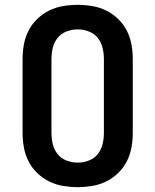

<svg xmlns="http://www.w3.org/2000/svg" viewBox="-20 -763 640 791"><path d="M300 8Q270 8 240 3Q210 -2 182.5 -15.5Q155 -29 133 -50.5Q111 -72 97.5 -98.5Q84 -125 78.5 -155Q73 -185 73 -215V-520Q73 -550 78.5 -580Q84 -610 97.5 -636.5Q111 -663 133 -684.5Q155 -706 182.5 -719.5Q210 -733 240 -738Q270 -743 300 -743Q330 -743 360 -738Q390 -733 417.5 -719.5Q445 -706 467 -684.5Q489 -663 502.5 -636.5Q516 -610 521.5 -580Q527 -550 527 -520V-215Q527 -185 521.5 -155Q516 -125 502.5 -98.5Q489 -72 467 -50.5Q445 -29 417.5 -15.5Q390 -2 360 3Q330 8 300 8ZM300 -93Q323 -93 345.5 -101.5Q368 -110 382.5 -128Q397 -146 402.5 -169Q408 -192 408 -215V-520Q408 -543 402.5 -566Q397 -589 382.5 -607Q368 -625 345.5 -633.5Q323 -642 300 -642Q277 -642 254.5 -633.5Q232 -625 217.5 -607Q203 -589 197.5 -566Q192 -543 192 -520V-215Q192 -192 197.5 -169Q203 -146 217.5 -128Q232 -110 254.5 -101.5Q277 -93 300 -93Z"/></svg>

Font: Iosevka Extended
Style: Bold
Weight: 700
Width: 7
Monospace: yes
Designer: Belleve Invis
Foundry: Belleve Invis
Version: Version 32.5.0; ttfautohint (v1.8.4)